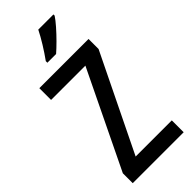

<svg xmlns="http://www.w3.org/2000/svg" viewBox="-297 -1035 1029 1029"><g transform="rotate(-45 217.5 -521.0)"><path d="M412 -51H26V-126L292 -676H32V-765H405V-689L138 -141H412ZM365 -982Q352 -962 327 -933.5Q302 -905 274.5 -877.5Q247 -850 225 -831H159V-843Q185 -879 209 -918Q233 -957 250 -991H365Z"/></g></svg>

Font: Noto Sans Tamil UI Condensed Medium
Style: Regular
Weight: 500
Width: 3
Designer: Jelle Bosma - Monotype Design Team
Foundry: Monotype Imaging Inc.
Version: Version 2.004; ttfautohint (v1.8.4.7-5d5b)